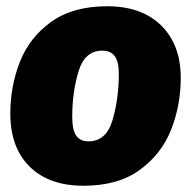

<svg xmlns="http://www.w3.org/2000/svg" viewBox="-20 -574 612 614"><path d="M13 -211Q13 -298 43.5 -376Q74 -454 143.5 -504Q213 -554 323 -554Q433 -554 495.5 -492.5Q558 -431 558 -325Q558 -238 527.5 -160Q497 -82 427.5 -31Q358 20 247 20Q137 20 75 -41Q13 -102 13 -211ZM360 -338Q360 -377 347 -394.5Q334 -412 307 -412Q251 -412 231 -345.5Q211 -279 211 -201Q211 -159 223.5 -140.5Q236 -122 263 -122Q320 -122 340 -190.5Q360 -259 360 -338Z"/></svg>

Font: Fira Sans Black
Style: Italic
Weight: 900
Italic angle: -8°
Designer: Carrois Corporate & Edenspiekermann AG
Foundry: Carrois Corporate GbR & Edenspiekermann AG
Version: Version 4.203